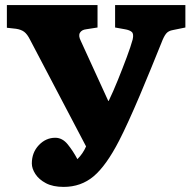

<svg xmlns="http://www.w3.org/2000/svg" viewBox="-20 -720 750 754"><path d="M230 14Q188 14 160.5 -0.5Q133 -15 119 -36.5Q105 -58 105 -78Q105 -121 132.5 -150Q160 -179 197 -179Q225 -179 246 -153Q267 -127 284 -95Q306 -117 318 -145L98 -564Q87 -586 75 -595Q63 -604 43 -607L7 -611V-700H363V-612L318 -605Q301 -603 294 -591.5Q287 -580 297 -560L405 -324H407Q424 -359 443 -406Q462 -453 478 -496Q494 -539 501 -565Q506 -587 497.5 -594.5Q489 -602 471 -605L432 -612V-700H708V-612L659 -602Q641 -599 632 -587.5Q623 -576 614 -552Q595 -505 573 -451Q551 -397 528.5 -344Q506 -291 485 -245Q464 -199 448 -168Q397 -69 347.5 -27.5Q298 14 230 14Z"/></svg>

Font: Literata 12pt ExtraBold
Style: Regular
Weight: 800
Designer: Latin by Veronika Burian and Jose Scaglione. Greek by Irene Vlachou. Cyrillic by Vera Evstafieva.
Foundry: TypeTogether
Version: Version 3.002